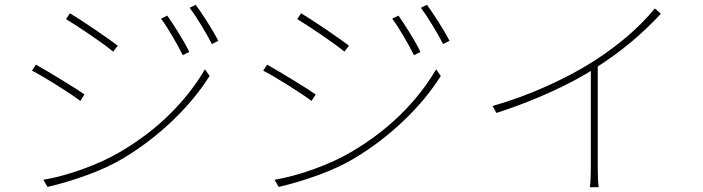

<svg xmlns="http://www.w3.org/2000/svg" viewBox="-20 -774 2970 811"><path d="M779.3 -554.7 752 -541Q736.3 -573.2 708.5 -620.6Q680.7 -668 660.2 -695.3L686.5 -708Q706.1 -680.7 734.9 -634.3Q763.7 -587.9 779.3 -554.7ZM902.3 -601.6 875 -587.9Q858.4 -621.1 830.1 -667.5Q801.8 -713.9 781.2 -741.2L806.6 -753.9Q824.2 -730.5 854.5 -683.1Q884.8 -635.7 902.3 -601.6ZM477.5 -581.1 458 -555.7Q429.7 -580.1 363.8 -625Q297.9 -669.9 258.8 -693.4L275.4 -717.8Q310.5 -697.3 379.4 -650.4Q448.2 -603.5 477.5 -581.1ZM486.3 -131.8Q603.5 -200.2 694.3 -289.1Q785.2 -377.9 845.7 -481.4L865.2 -453.1Q804.7 -356.4 709.5 -265.1Q614.3 -173.8 502 -106.4Q433.6 -65.4 347.2 -34.2Q260.7 -2.9 180.7 15.6L163.1 -14.6Q243.2 -28.3 330.6 -60.1Q418 -91.8 486.3 -131.8ZM336.9 -375 319.3 -347.7Q287.1 -372.1 220.2 -414.1Q153.3 -456.1 115.2 -475.6L131.8 -501Q171.9 -478.5 242.2 -435.5Q312.5 -392.6 336.9 -375Z M1755.9 -554.7 1728.5 -541Q1712.9 -573.2 1685.1 -620.6Q1657.2 -668 1636.7 -695.3L1663.1 -708Q1682.6 -680.7 1711.4 -634.3Q1740.2 -587.9 1755.9 -554.7ZM1878.9 -601.6 1851.6 -587.9Q1835 -621.1 1806.6 -667.5Q1778.3 -713.9 1757.8 -741.2L1783.2 -753.9Q1800.8 -730.5 1831.1 -683.1Q1861.3 -635.7 1878.9 -601.6ZM1454.1 -581.1 1434.6 -555.7Q1406.2 -580.1 1340.3 -625Q1274.4 -669.9 1235.4 -693.4L1252 -717.8Q1287.1 -697.3 1356 -650.4Q1424.8 -603.5 1454.1 -581.1ZM1462.9 -131.8Q1580.1 -200.2 1670.9 -289.1Q1761.7 -377.9 1822.3 -481.4L1841.8 -453.1Q1781.2 -356.4 1686 -265.1Q1590.8 -173.8 1478.5 -106.4Q1410.2 -65.4 1323.7 -34.2Q1237.3 -2.9 1157.2 15.6L1139.6 -14.6Q1219.7 -28.3 1307.1 -60.1Q1394.5 -91.8 1462.9 -131.8ZM1313.5 -375 1295.9 -347.7Q1263.7 -372.1 1196.8 -414.1Q1129.9 -456.1 1091.8 -475.6L1108.4 -501Q1148.4 -478.5 1218.8 -435.5Q1289.1 -392.6 1313.5 -375Z M2486.3 -514.6Q2565.4 -565.4 2629.4 -620.1Q2693.4 -674.8 2746.1 -738.3L2771.5 -715.8Q2711.9 -651.4 2644.5 -595.2Q2577.1 -539.1 2493.2 -485.4Q2415 -434.6 2306.2 -385.3Q2197.3 -335.9 2077.1 -296.9L2060.5 -326.2Q2176.8 -359.4 2288.6 -409.7Q2400.4 -460 2486.3 -514.6ZM2508.8 16.6H2471.7Q2473.6 2.9 2474.6 -18.6Q2475.6 -40 2475.6 -63.5V-497.1L2504.9 -514.6V-63.5Q2504.9 -10.7 2508.8 16.6Z"/></svg>

Font: Min Sans VF VF
Style: Regular
Weight: 400
Designer: Jinseong-Kim, NotoSansCJK, Nunito
Foundry: Jinseong-Kim
Version: Version 1.420;Glyphs 3.1.2 (3151)